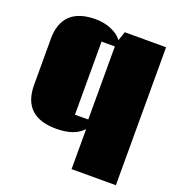

<svg xmlns="http://www.w3.org/2000/svg" viewBox="-149 -770 1010 1092"><g transform="rotate(20 356.0 -224.0)"><path d="M398.9 -539.6H318.4V-97.2H398.9ZM245.1 -647.9Q295.9 -647.9 340.1 -629.2Q384.3 -610.4 405.8 -580.1L424.3 -634.8H674.3V200.2H406.2V-42.5Q356.4 14.6 244.6 14.6Q42 14.6 42 -178.2V-452.1H41.5Q41.5 -647.9 245.1 -647.9Z"/></g></svg>

Font: Coda ExtraBold
Style: Regular
Weight: 800
Version: Version 2.001; ttfautohint (v0.8) -r 50 -G 200 -x